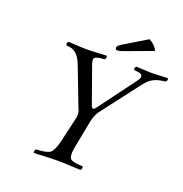

<svg xmlns="http://www.w3.org/2000/svg" viewBox="-144 -948 1032 1081"><g transform="rotate(20 371.5 -407.5)"><path d="M569.3 -819.8Q607.9 -798.8 620.6 -768.1L464.4 -710Q433.6 -698.2 419.4 -698.2Q406.2 -699.7 407.7 -712.9Q409.7 -723.1 425.3 -732.9Q426.8 -733.9 427.2 -733.9ZM382.3 -108.9Q370.1 -47.4 387.2 -32.2Q402.3 -20 460 -18.1Q465.8 -6.3 455.1 4.9Q433.6 4.4 396.5 2.4Q347.7 0 316.9 0Q285.6 0 234.4 2.4Q196.3 4.4 175.8 4.9Q169.9 -6.8 180.7 -18.1Q245.6 -20.5 264.6 -36.1Q284.2 -53.7 297.4 -108.9L332 -258.8Q338.4 -288.1 330.1 -308.1Q324.2 -321.8 322.3 -326.2L237.8 -546.9Q213.9 -609.9 173.3 -622.1Q160.2 -625.5 141.1 -627Q134.8 -638.7 145 -649.9Q156.2 -649.4 182.6 -647.9Q231.9 -645 255.9 -645Q278.8 -645 323.7 -647.5Q358.4 -649.4 375 -649.9Q380.9 -638.2 370.1 -627Q316.9 -624 310.1 -610.8Q305.2 -599.6 313.5 -576.2L392.6 -354Q401.9 -333 417 -352.1L583.5 -576.2Q611.3 -613.8 581.5 -622.1Q569.8 -625 547.4 -627Q540.5 -638.2 551.8 -648.9Q571.3 -648.4 605 -646.5Q635.7 -645 647 -645Q660.6 -645 700.2 -647Q728.5 -648.4 740.7 -648.9Q747.6 -637.7 736.3 -627Q675.8 -621.1 644 -594.7Q629.4 -582 616.2 -564.9L439.5 -334Q421.9 -309.6 413.1 -267.6Z"/></g></svg>

Font: Linux Libertine Display Slanted O
Style: Slanted
Weight: 400
Designer: Philipp H. Poll
Foundry: Philipp H. Poll
Version: Version 5.0.9